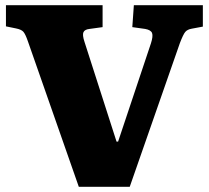

<svg xmlns="http://www.w3.org/2000/svg" viewBox="-20 -723 808 743"><path d="M285 0 88 -563Q78 -592 70 -600.5Q62 -609 42 -613L3 -621V-703H377V-618L326 -611Q308 -609 303 -598.5Q298 -588 307 -561L431 -175H437L564 -555Q573 -583 568.5 -595Q564 -607 542 -611L492 -618L498 -703H765V-620L722 -612Q705 -609 697 -599.5Q689 -590 676 -556L482 0Z"/></svg>

Font: Literata 18pt ExtraBold
Style: Regular
Weight: 800
Designer: Latin by Veronika Burian and Jose Scaglione. Greek by Irene Vlachou. Cyrillic by Vera Evstafieva.
Foundry: TypeTogether
Version: Version 3.103;gftools[0.9.29]